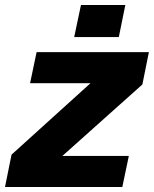

<svg xmlns="http://www.w3.org/2000/svg" viewBox="-42 -746 614 766"><path d="M254 -598H432L458 -726H281ZM-22 0H446L472 -124H207L526 -409L552 -538H104L78 -414H319L4 -129Z"/></svg>

Font: Geist ExtraBold
Style: Italic
Weight: 800
Italic angle: -12°
Designer: Basement.studio, Andrés Briganti, Mateo Zaragoza
Foundry: Basement.studio, Vercel, Andrés Briganti, Guido Ferreyra, Mateo Zaragoza
Version: Version 1.500